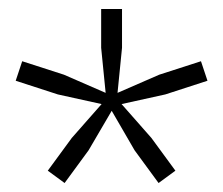

<svg xmlns="http://www.w3.org/2000/svg" viewBox="-20 -828 498 428"><path d="M251 -596 317.5 -520.5 371 -447.5 333.5 -420 280 -493 229 -581 177.5 -493 124 -420 86.5 -447.5 140 -520.5 206.5 -596 109 -617.5 15 -648 29.5 -691.5 122.5 -661.5 215.5 -621 205.5 -721.5V-808H252V-721.5L242 -621L335 -661.5L428 -691.5L442.5 -648L348.5 -617.5Z"/></svg>

Font: Encode Sans Semi Expanded Light
Style: Regular
Weight: 300
Width: 6
Designer: Multiple Designers
Foundry: Impallari Type
Version: Version 3.000; ttfautohint (v1.8.3) -l 8 -r 50 -G 200 -x 14 